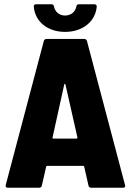

<svg xmlns="http://www.w3.org/2000/svg" viewBox="-20 -883 615 903"><path d="M286 -733C369 -733 429 -782 435 -852C435 -859 431 -863 423 -863H351C344 -863 340 -859 339 -852C334 -827 314 -810 286 -810C259 -810 239 -827 234 -852C233 -859 229 -863 222 -863H150C143 -863 139 -860 139 -853C139 -853 139 -852 139 -851C145 -781 204 -733 286 -733ZM409 0H558C565 0 569 -3 569 -9C569 -10 568 -11 568 -13L389 -690C387 -697 382 -700 375 -700H200C193 -700 188 -697 186 -690L7 -13C5 -4 9 0 17 0H164C171 0 176 -4 177 -11L197 -99C198 -102 199 -103 202 -103H371C374 -103 375 -102 376 -99L396 -11C397 -4 402 0 409 0ZM227 -236 282 -485C283 -490 287 -490 288 -485L344 -237C345 -233 342 -231 339 -231H232C229 -231 226 -232 227 -236Z"/></svg>

Font: Barlow Semi Condensed ExtraBold
Style: Regular
Weight: 800
Width: 4
Designer: Jeremy Tribby
Foundry: Tribby Type
Version: Version 1.422;hotconv 1.0.109;makeotfexe 2.5.65596